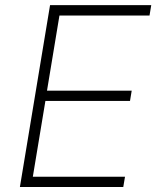

<svg xmlns="http://www.w3.org/2000/svg" viewBox="-20 -748 628 768"><path d="M59.6 0 180.2 -727.5H585L578.1 -686H217.8L168 -385.3H506.8L500 -344.2H161.6L111.3 -41H480L473.1 0Z"/></svg>

Font: Inter Extra Light
Style: Italic
Weight: 200
Italic angle: -9.39999°
Designer: Rasmus Andersson
Foundry: rsms
Version: Version 4.000;git-3c8e0fc